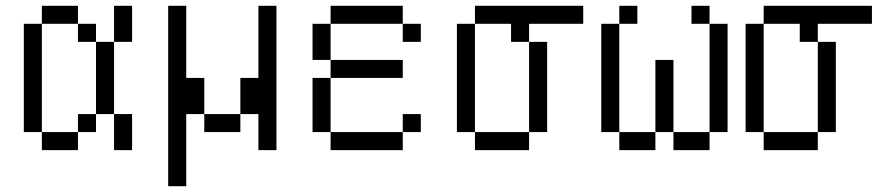

<svg xmlns="http://www.w3.org/2000/svg" viewBox="-20 -520 3040 665"><path d="M125 -62.5V0H250V-62.5ZM125 -62.5Q125 -62.5 125 -437.5H62.5Q62.5 -437.5 62.5 -62.5ZM250 -62.5H312.5V-125H250ZM375 -125Q375 -125 375 0H437.5Q437.5 0 437.5 -125ZM312.5 -125H375Q375 -125 375 -375H312.5Q312.5 -375 312.5 -125ZM312.5 -375V-437.5H250V-375ZM375 -375H437.5Q437.5 -375 437.5 -500H375Q375 -500 375 -375ZM125 -437.5H250V-500H125Z M562.5 -500Q562.5 -500 562.5 125H625Q625 125 625 -125H687.5V-62.5H812.5V-125H687.5Q687.5 -125 687.5 -250H625Q625 -250 625 -500ZM875 -125Q875 -125 875 0H937.5Q937.5 0 937.5 -500H875Q875 -500 875 -250H812.5Q812.5 -250 812.5 -125Z M1437.5 -62.5V-125H1375V-62.5H1125V0H1375V-62.5ZM1375 -250V-312.5H1125V-250H1062.5V-62.5H1125V-250ZM1437.5 -375V-437.5H1375V-375ZM1125 -312.5Q1125 -312.5 1125 -437.5H1062.5Q1062.5 -437.5 1062.5 -312.5ZM1125 -437.5H1375V-500H1125Z M2000 -437.5V-500H1625V-437.5H1562.5Q1562.5 -437.5 1562.5 -62.5H1625V0H1812.5V-62.5H1625Q1625 -62.5 1625 -437.5H1750V-375H1812.5V-62.5H1875V-375H1812.5V-437.5Z M2187.5 -437.5V-500H2125V-437.5H2062.5Q2062.5 -437.5 2062.5 -62.5H2125V0H2250V-62.5H2125Q2125 -62.5 2125 -437.5ZM2250 -62.5H2312.5V0H2437.5V-62.5H2312.5Q2312.5 -62.5 2312.5 -312.5H2250Q2250 -312.5 2250 -62.5ZM2437.5 -62.5H2500Q2500 -62.5 2500 -437.5H2437.5Q2437.5 -437.5 2437.5 -62.5ZM2437.5 -437.5V-500H2375V-437.5Z M3000 -437.5V-500H2625V-437.5H2562.5Q2562.5 -437.5 2562.5 -62.5H2625V0H2812.5V-62.5H2625Q2625 -62.5 2625 -437.5H2750V-375H2812.5V-62.5H2875V-375H2812.5V-437.5Z"/></svg>

Font: Unifont
Style: Regular
Weight: 500
Version: Version 13.0.05